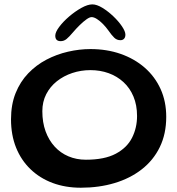

<svg xmlns="http://www.w3.org/2000/svg" viewBox="-20 -826 829 898"><path d="M358 52Q286 52 226.2 29.8Q166.5 7.5 122.8 -34.5Q79 -76.5 55.2 -135.5Q31.5 -194.5 31.5 -268Q31.5 -337 53 -390.5Q74.5 -444 112 -483Q149.5 -522 197.2 -547Q245 -572 298 -584.2Q351 -596.5 403 -596.5Q479.5 -596.5 544 -574Q608.5 -551.5 656.5 -509.8Q704.5 -468 731 -409.8Q757.5 -351.5 757.5 -279.5Q757.5 -200 727.5 -138.2Q697.5 -76.5 643 -34Q588.5 8.5 515.8 30.2Q443 52 358 52ZM381.5 -79Q469 -79 521.5 -107Q574 -135 597.5 -181.5Q621 -228 621 -283.5Q621 -334.5 604.2 -374.5Q587.5 -414.5 557.5 -442Q527.5 -469.5 488 -483.8Q448.5 -498 403 -498Q358.5 -498 318 -484.5Q277.5 -471 246 -446Q214.5 -421 196.2 -385.5Q178 -350 178 -306Q178 -253.5 193.2 -211.8Q208.5 -170 235.8 -140.2Q263 -110.5 300.2 -94.8Q337.5 -79 381.5 -79ZM263.5 -633.5Q238.5 -633.5 238.5 -659Q238.5 -675.5 256.8 -700Q275 -724.5 303 -748.5Q331 -772.5 360.5 -789Q390 -805.5 412 -805.5Q432.5 -805.5 458.8 -789.5Q485 -773.5 509.8 -750Q534.5 -726.5 550.5 -702.8Q566.5 -679 566.5 -664Q566.5 -651.5 560.2 -644.8Q554 -638 543 -638Q526.5 -638 514.5 -649.5Q502.5 -661 486.5 -684Q475.5 -699.5 461.5 -713.8Q447.5 -728 433.5 -737Q419.5 -746 408.5 -746Q399 -746 384 -735.2Q369 -724.5 352.5 -708.2Q336 -692 322 -675.5Q303.5 -653.5 291.2 -643.5Q279 -633.5 263.5 -633.5Z"/></svg>

Font: Gluten
Style: Regular
Weight: 400
Designer: Tyler Finck
Foundry: Etcetera Type Company
Version: Version 1.300